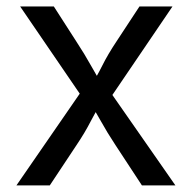

<svg xmlns="http://www.w3.org/2000/svg" viewBox="-20 -562 582 582"><path d="M29.8 0 245.1 -312 244.6 -244.6 41 -542.5H143.1L210.9 -437Q236.8 -397.5 256.3 -362.3Q275.9 -327.1 296.4 -294.4H251Q272 -327.1 289.6 -362.3Q307.1 -397.5 333.5 -437L402.8 -542.5H502.9L298.3 -241.2V-306.2L511.7 0H410.2L330.1 -122.1Q304.7 -160.6 285.9 -194.6Q267.1 -228.5 247.1 -259.8H292.5Q272.5 -228.5 255.1 -194.6Q237.8 -160.6 211.9 -122.1L130.9 0Z"/></svg>

Font: Inter 16pt
Style: Regular
Weight: 400
Version: Version 4.001;git-66647c0bb